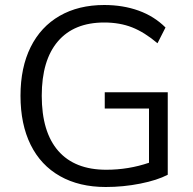

<svg xmlns="http://www.w3.org/2000/svg" viewBox="-20 -740 771 768"><path d="M651 -371V-41Q609 -19 541 -5.5Q473 8 403 8Q297 8 220 -35.5Q143 -79 102.5 -161Q62 -243 62 -357Q62 -470 102.5 -551.5Q143 -633 218.5 -676.5Q294 -720 397 -720Q472 -720 534.5 -697.5Q597 -675 642 -630L610 -567Q558 -611 508.5 -630.5Q459 -650 397 -650Q276 -650 211.5 -574.5Q147 -499 147 -357Q147 -212 213 -136.5Q279 -61 405 -61Q494 -61 576 -89V-306H399V-371Z"/></svg>

Font: Muli
Style: Regular
Weight: 400
Designer: Vernon Adams
Foundry: Vernon Adams
Version: Version 2.000